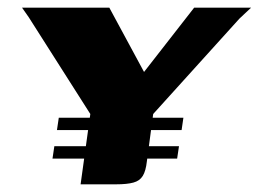

<svg xmlns="http://www.w3.org/2000/svg" viewBox="-20 -480 674 500"><path d="M189.9 0 215.2 -183.1 54.9 -435 37.4 -460H264.7L355.1 -292.6L485.6 -460H633.9L603.6 -431.6L378.9 -183.1L362.5 -59.9Q359.7 -34.6 351.8 -21.9Q344 -9.1 327.5 -4.6Q311.1 0 282.4 0ZM133.1 -173.4H457.6L452.9 -141.2H128.3ZM121.5 -99.2H446.1L441.3 -67H116.7Z"/></svg>

Font: Genos Thin
Style: Italic
Weight: 100
Italic angle: -8°
Designer: Robert E. Leuschke
Foundry: Robert E. Leuschke
Version: Version 1.010